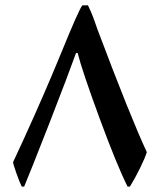

<svg xmlns="http://www.w3.org/2000/svg" viewBox="-20 -690 607 710"><path d="M522.9 -127.4Q516.6 -106.4 497.8 -68.1Q479 -29.8 460.4 0H451.7Q411.1 -81.5 347.4 -254.9Q283.7 -428.2 267.1 -494.1H261.2Q231.9 -412.1 161.6 -231.9Q91.3 -51.8 69.3 0H60.5Q52.7 -15.1 40.5 -49.8Q28.3 -84.5 28.3 -90.3L67.9 -175.8Q143.1 -340.3 204.6 -490.2Q271.5 -654.8 284.7 -670.4H305.2Q316.4 -647.9 325.2 -624.5Q334 -601.1 341.8 -577.6Q462.4 -257.3 522.9 -127.4Z"/></svg>

Font: Noto Nastaliq Urdu
Style: Regular
Weight: 400
Designer: Monotype Design Team
Foundry: Monotype Imaging Inc.
Version: Version 1.02 uh